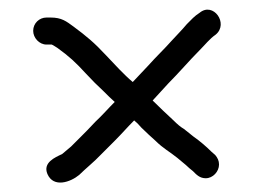

<svg xmlns="http://www.w3.org/2000/svg" viewBox="-20 -519 536 405"><path d="M78 -425H89C92 -424 96 -421 101 -418C126 -400 139 -388 162 -363C174 -350 186 -338 198 -327C207 -318 215 -310 222 -304C208 -290 197 -277 181 -262C169 -249 159 -239 151 -231L130 -210C122 -203 116 -198 111 -194C96 -187 70 -176 80 -152C93 -122 129 -135 147 -150C159 -162 180 -179 192 -192L221 -221C238 -238 248 -250 263 -265C268 -261 273 -256 278 -250C288 -240 298 -231 308 -222C324 -206 338 -199 354 -186L372 -171C377 -166 382 -162 387 -158C394 -151 401 -143 414 -143C429 -143 442 -157 442 -172C442 -180 439 -186 434 -192L426 -199C415 -210 401 -222 388 -231L368 -247C361 -251 354 -257 346 -265C332 -278 316 -293 302 -307L335 -343C357 -365 380 -392 401 -413C413 -425 422 -437 435 -446C463 -469 430 -516 401 -492C390 -485 384 -478 374 -468C364 -456 353 -445 342 -433C328 -417 308 -398 293 -381L260 -346C242 -361 221 -384 204 -402C179 -429 162 -443 135 -463C120 -474 110 -482 87 -482H78C63 -482 50 -470 50 -454C50 -439 63 -425 78 -425Z"/></svg>

Font: Electronic
Style: Regular
Weight: 400
Version: Version 1.011